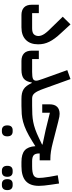

<svg xmlns="http://www.w3.org/2000/svg" viewBox="613 -1172 766 2032"><g transform="rotate(90 996.0 -156.0)"><path d="M139 0Q88 0 59 -27Q30 -54 30 -111V-184H119V-113H279Q326 -113 343.5 -132Q361 -151 361 -180Q361 -210 338 -244Q315 -278 259 -332L157 -437L238 -519L330 -419Q363 -384 385.5 -353.5Q408 -323 422 -294.5Q436 -266 442.5 -237.5Q449 -209 449 -176Q449 -93 402 -46.5Q355 0 269 0Z M625 0Q574 0 545 -27Q516 -54 516 -111V-184H605V-113H741Q794 -113 814 -122Q834 -131 834 -156Q834 -167 829 -183.5Q824 -200 815 -226L722 -485L817 -519L919 -236Q932 -199 943.5 -175.5Q955 -152 967 -138Q979 -124 992.5 -118.5Q1006 -113 1024 -113H1051V-24L1026 0Q993 0 968 -5.5Q943 -11 923.5 -23.5Q904 -36 888.5 -57Q873 -78 858 -110L853 -109Q844 -50 813 -25Q782 0 718 0Z M1027 -89 1051 -113H1100Q1149 -113 1190 -115Q1231 -117 1270 -124.5Q1309 -132 1350 -146.5Q1391 -161 1441 -185L1510 -218V-223L1356 -256L1173 -301V-220H1084V-297Q1084 -351 1110.5 -377.5Q1137 -404 1185 -404Q1198 -404 1215.5 -401Q1233 -398 1272 -388L1494 -331Q1590 -306 1659 -306H1677V-193H1604V-188Q1604 -146 1623 -129.5Q1642 -113 1685 -113H1718V-24L1694 0Q1611 0 1571.5 -34.5Q1532 -69 1527 -147L1476 -115Q1412 -75 1362.5 -52Q1313 -29 1270 -17.5Q1227 -6 1186.5 -3Q1146 0 1100 0H1027ZM1357 207Q1334 207 1320.5 193Q1307 179 1307 150Q1307 120 1320.5 106.5Q1334 93 1357 93H1372Q1395 93 1409 106.5Q1423 120 1423 150Q1423 179 1409 193Q1395 207 1372 207Z M1694 -89 1718 -113H1739Q1807 -113 1835 -128.5Q1863 -144 1863 -185Q1863 -202 1860.5 -228Q1858 -254 1851 -297L1835 -384L1922 -398L1935 -311Q1947 -231 1947 -185Q1947 -91 1896 -45.5Q1845 0 1739 0H1694ZM1926 207Q1903 207 1889.5 193Q1876 179 1876 150Q1876 120 1889.5 106.5Q1903 93 1926 93H1941Q1964 93 1978 106.5Q1992 120 1992 150Q1992 179 1978 193Q1964 207 1941 207ZM1785 207Q1762 207 1748.5 193Q1735 179 1735 150Q1735 120 1748.5 106.5Q1762 93 1785 93H1800Q1823 93 1837 106.5Q1851 120 1851 150Q1851 179 1837 193Q1823 207 1800 207Z"/></g></svg>

Font: IBM Plex Arabic Medium
Style: Regular
Weight: 500
Designer: Mike Abbink, Paul van der Laan, Pieter van Rosmalen, Wael Morcos, Khajak Apelian
Foundry: Bold Monday
Version: Version 1.0